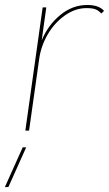

<svg xmlns="http://www.w3.org/2000/svg" viewBox="-53 -530 442 779"><path d="M300.8 -509.8Q348.6 -509.8 369.1 -485.8L357.9 -475.1Q348.1 -486.3 335.7 -491.7Q323.2 -497.1 297.9 -497.1Q252.4 -497.1 210.2 -467.3Q168 -437.5 140.6 -390.4Q113.3 -343.3 106 -291L64.9 0H49.8L120.1 -500H134.8L116.2 -366.2Q142.1 -428.7 191.7 -469.2Q241.2 -509.8 300.8 -509.8ZM-33.2 229 39.1 67.9H53.2L-19 229Z"/></svg>

Font: Human Sans Thin
Style: Italic
Weight: 100
Italic angle: -8°
Designer: Tim Radville
Foundry: Continuum
Version: Version 1.000;FEAKit 1.0